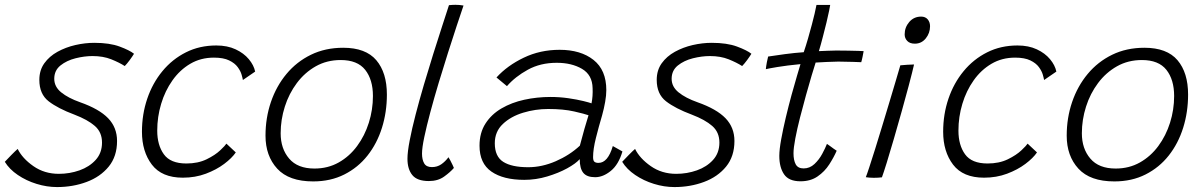

<svg xmlns="http://www.w3.org/2000/svg" viewBox="-55 -736 5001 798"><path d="M182 41.5Q139.5 41.5 96.8 28.2Q54 15 19 -8.8Q-16 -32.5 -35 -63.5Q-25 -74 -7.8 -91.8Q9.5 -109.5 18.5 -117Q38 -77.5 83.8 -45.5Q129.5 -13.5 189.5 -13.5Q234.5 -13.5 275.5 -28Q316.5 -42.5 342.8 -71.5Q369 -100.5 369 -143.5Q369 -186.5 339.2 -212.5Q309.5 -238.5 254.5 -259.5Q186 -285 147.2 -315Q108.5 -345 108.5 -404Q108.5 -444 129.2 -473Q150 -502 184 -520.8Q218 -539.5 258.2 -548.8Q298.5 -558 337 -558Q400.5 -558 442.2 -542.5Q484 -527 502 -512.5Q495 -501 483.8 -485.8Q472.5 -470.5 463.5 -461.5Q441 -476 407.5 -489.5Q374 -503 329.5 -503Q296 -503 259 -493.8Q222 -484.5 196.2 -463.8Q170.5 -443 170.5 -408.5Q170.5 -375.5 199.5 -352Q228.5 -328.5 278 -311Q357.5 -283 394.5 -244.5Q431.5 -206 431.5 -150Q431.5 -86 396.8 -43.5Q362 -1 305 20.2Q248 41.5 182 41.5Z M925 -102.5Q909 -79 876.8 -54.8Q844.5 -30.5 800.5 -14Q756.5 2.5 705 2.5Q617.5 2.5 576.2 -51.8Q535 -106 535 -188.5Q535 -261 557 -325.8Q579 -390.5 620 -440.2Q661 -490 717.8 -518.5Q774.5 -547 844 -547Q890 -547 924.2 -531Q958.5 -515 979.2 -490Q1000 -465 1005.5 -438.5L954.5 -403.5Q953.5 -410.5 949.2 -425.5Q945 -440.5 933 -457Q921 -473.5 897.2 -485Q873.5 -496.5 834 -496.5Q779.5 -496.5 736 -471Q692.5 -445.5 661.8 -402Q631 -358.5 614.8 -304.5Q598.5 -250.5 598.5 -193Q598.5 -133 626 -94.8Q653.5 -56.5 719.5 -56.5Q768 -56.5 803.8 -74Q839.5 -91.5 860.5 -111.5Q881.5 -131.5 886 -139Z M1246.5 18Q1146 18 1097.2 -35Q1048.5 -88 1048.5 -172Q1048.5 -246 1071 -312Q1093.5 -378 1135.8 -428.8Q1178 -479.5 1237.5 -508.5Q1297 -537.5 1371.5 -537.5Q1465 -537.5 1509 -485.8Q1553 -434 1553 -343Q1553 -270 1532.5 -204.8Q1512 -139.5 1472.5 -89.5Q1433 -39.5 1376 -10.8Q1319 18 1246.5 18ZM1252 -35.5Q1308 -35.5 1352.8 -60.8Q1397.5 -86 1429.2 -129Q1461 -172 1478 -226Q1495 -280 1495 -337Q1495 -405 1462.8 -445.8Q1430.5 -486.5 1361 -486.5Q1303.5 -486.5 1257.5 -460.5Q1211.5 -434.5 1178.8 -390.8Q1146 -347 1128.8 -292.8Q1111.5 -238.5 1111.5 -182Q1111.5 -118 1146.8 -76.8Q1182 -35.5 1252 -35.5Z M1831.5 -38Q1816.5 -20.5 1790.8 -2Q1765 16.5 1727.5 16.5Q1679 16.5 1658.8 -8.2Q1638.5 -33 1638.5 -76Q1638.5 -104.5 1647.8 -152.5Q1657 -200.5 1672.5 -260.2Q1688 -320 1707 -384.5Q1726 -449 1745.5 -511Q1765 -573 1782.2 -625.8Q1799.5 -678.5 1811 -714.5Q1826.5 -716 1838 -716Q1855 -716 1871.5 -713Q1860 -679.5 1843 -628Q1826 -576.5 1806.5 -515.2Q1787 -454 1768 -390.8Q1749 -327.5 1733.5 -269.5Q1718 -211.5 1708.5 -166.5Q1699 -121.5 1699 -97.5Q1699 -72.5 1708 -57Q1717 -41.5 1740 -41.5Q1762 -41.5 1778.8 -53Q1795.5 -64.5 1809 -82.5Q1811.5 -79 1816.5 -69.5Q1821.5 -60 1826 -50.5Q1830.5 -41 1831.5 -38Z M2124 11.5Q2037 11.5 1987.5 -22.8Q1938 -57 1938 -130.5Q1938 -184 1962.8 -222.5Q1987.5 -261 2029.5 -285.5Q2071.5 -310 2124.2 -321.5Q2177 -333 2233 -333Q2271 -333 2307.2 -327.8Q2343.5 -322.5 2369.8 -316Q2396 -309.5 2403.5 -306.5Q2409.5 -336 2408 -369.5Q2407 -424.5 2364 -449.8Q2321 -475 2259 -475Q2191 -475 2138.8 -446.2Q2086.5 -417.5 2052 -378L2008.5 -414Q2053.5 -463.5 2121.8 -496.2Q2190 -529 2271 -529Q2358.5 -529 2411.8 -487Q2465 -445 2465 -361.5Q2465 -339.5 2460.2 -312.5Q2455.5 -285.5 2447.5 -256.5Q2433.5 -209.5 2421.8 -162.8Q2410 -116 2410 -83Q2410 -68 2415.8 -63.5Q2421.5 -59 2432.5 -59Q2471.5 -59 2492 -129L2532 -106.5Q2516 -52 2483.8 -25.8Q2451.5 0.5 2418.5 0.5Q2384 0.5 2369.2 -17.8Q2354.5 -36 2354.5 -74.5Q2338 -56 2302 -36.2Q2266 -16.5 2219.2 -2.5Q2172.5 11.5 2124 11.5ZM2140.5 -41Q2197.5 -41 2255 -66Q2312.5 -91 2355 -130.5Q2365.5 -171 2374 -200.2Q2382.5 -229.5 2391 -257Q2376 -262.5 2331.2 -272.8Q2286.5 -283 2223.5 -283Q2170 -283 2119 -267.5Q2068 -252 2034.8 -220.5Q2001.5 -189 2001.5 -140.5Q2001.5 -85.5 2036.8 -63.2Q2072 -41 2140.5 -41Z M2748 41.5Q2705.5 41.5 2662.8 28.2Q2620 15 2585 -8.8Q2550 -32.5 2531 -63.5Q2541 -74 2558.2 -91.8Q2575.5 -109.5 2584.5 -117Q2604 -77.5 2649.8 -45.5Q2695.5 -13.5 2755.5 -13.5Q2800.5 -13.5 2841.5 -28Q2882.5 -42.5 2908.8 -71.5Q2935 -100.5 2935 -143.5Q2935 -186.5 2905.2 -212.5Q2875.5 -238.5 2820.5 -259.5Q2752 -285 2713.2 -315Q2674.5 -345 2674.5 -404Q2674.5 -444 2695.2 -473Q2716 -502 2750 -520.8Q2784 -539.5 2824.2 -548.8Q2864.5 -558 2903 -558Q2966.5 -558 3008.2 -542.5Q3050 -527 3068 -512.5Q3061 -501 3049.8 -485.8Q3038.5 -470.5 3029.5 -461.5Q3007 -476 2973.5 -489.5Q2940 -503 2895.5 -503Q2862 -503 2825 -493.8Q2788 -484.5 2762.2 -463.8Q2736.5 -443 2736.5 -408.5Q2736.5 -375.5 2765.5 -352Q2794.5 -328.5 2844 -311Q2923.5 -283 2960.5 -244.5Q2997.5 -206 2997.5 -150Q2997.5 -86 2962.8 -43.5Q2928 -1 2871 20.2Q2814 41.5 2748 41.5Z M3422.5 -109.5Q3410.5 -82 3391.5 -52.5Q3372.5 -23 3343.2 -2.8Q3314 17.5 3272 17.5Q3223.5 17.5 3203.8 -11.5Q3184 -40.5 3184 -88Q3184 -114.5 3191.8 -157Q3199.5 -199.5 3211 -247.8Q3222.5 -296 3235 -341.8Q3247.5 -387.5 3257.8 -421.8Q3268 -456 3272 -469.5Q3215 -464 3176.2 -457.5Q3137.5 -451 3128 -448.5Q3129 -460 3132.2 -477Q3135.5 -494 3137.5 -501Q3166 -505.5 3207.2 -511Q3248.5 -516.5 3285.5 -519Q3294.5 -545.5 3303.2 -575.5Q3312 -605.5 3319.5 -634.5Q3332.5 -683.5 3338.5 -715.5H3395.5Q3395 -711.5 3391 -691.2Q3387 -671 3380 -642.2Q3373 -613.5 3365 -583Q3361 -567.5 3356.8 -552.2Q3352.5 -537 3348.5 -523.5Q3362.5 -524 3384.8 -525Q3407 -526 3420.5 -526Q3445.5 -526 3470.2 -525.5Q3495 -525 3512.8 -524.5Q3530.5 -524 3534.5 -523.5Q3533.5 -516.5 3530.2 -500.8Q3527 -485 3524.5 -477.5Q3520 -477.5 3490 -478.8Q3460 -480 3429.5 -480Q3408 -479.5 3382 -478.5Q3356 -477.5 3335 -476Q3329.5 -459 3318.5 -422.5Q3307.5 -386 3294.8 -340Q3282 -294 3270 -247Q3258 -200 3250.5 -160.5Q3243 -121 3243 -99Q3243 -70 3252.2 -53Q3261.5 -36 3285 -36Q3310.5 -36 3330 -54.2Q3349.5 -72.5 3362.5 -96.8Q3375.5 -121 3382 -138Q3385 -136 3393.8 -129.8Q3402.5 -123.5 3411 -117.2Q3419.5 -111 3422.5 -109.5Z M3747.5 -554.5Q3726.5 -554.5 3715.8 -565.8Q3705 -577 3705 -593Q3705 -622.5 3724.2 -644.8Q3743.5 -667 3773.5 -667Q3791 -667 3800.8 -655.5Q3810.5 -644 3810.5 -627Q3810.5 -598.5 3792.8 -576.5Q3775 -554.5 3747.5 -554.5ZM3610.5 1Q3603 2 3594 2.5Q3585 3 3576.5 3Q3566 3 3557.8 2.2Q3549.5 1.5 3543.5 0.5Q3548 -10.5 3558.2 -41.5Q3568.5 -72.5 3582.2 -116.5Q3596 -160.5 3611 -210.2Q3626 -260 3640.8 -308.8Q3655.5 -357.5 3667.5 -398.2Q3679.5 -439 3687 -464.5Q3696 -465.5 3715.5 -466.8Q3735 -468 3744 -468Q3741.5 -456.5 3735.5 -432.5Q3729.5 -408.5 3721.5 -378.5Q3709 -331.5 3692.8 -273.5Q3676.5 -215.5 3660.2 -159.2Q3644 -103 3630.5 -59.8Q3617 -16.5 3610.5 1Z M4255 -102.5Q4239 -79 4206.8 -54.8Q4174.5 -30.5 4130.5 -14Q4086.5 2.5 4035 2.5Q3947.5 2.5 3906.2 -51.8Q3865 -106 3865 -188.5Q3865 -261 3887 -325.8Q3909 -390.5 3950 -440.2Q3991 -490 4047.8 -518.5Q4104.5 -547 4174 -547Q4220 -547 4254.2 -531Q4288.5 -515 4309.2 -490Q4330 -465 4335.5 -438.5L4284.5 -403.5Q4283.5 -410.5 4279.2 -425.5Q4275 -440.5 4263 -457Q4251 -473.5 4227.2 -485Q4203.5 -496.5 4164 -496.5Q4109.5 -496.5 4066 -471Q4022.5 -445.5 3991.8 -402Q3961 -358.5 3944.8 -304.5Q3928.5 -250.5 3928.5 -193Q3928.5 -133 3956 -94.8Q3983.5 -56.5 4049.5 -56.5Q4098 -56.5 4133.8 -74Q4169.5 -91.5 4190.5 -111.5Q4211.5 -131.5 4216 -139Z M4576.5 18Q4476 18 4427.2 -35Q4378.5 -88 4378.5 -172Q4378.5 -246 4401 -312Q4423.5 -378 4465.8 -428.8Q4508 -479.5 4567.5 -508.5Q4627 -537.5 4701.5 -537.5Q4795 -537.5 4839 -485.8Q4883 -434 4883 -343Q4883 -270 4862.5 -204.8Q4842 -139.5 4802.5 -89.5Q4763 -39.5 4706 -10.8Q4649 18 4576.5 18ZM4582 -35.5Q4638 -35.5 4682.8 -60.8Q4727.5 -86 4759.2 -129Q4791 -172 4808 -226Q4825 -280 4825 -337Q4825 -405 4792.8 -445.8Q4760.5 -486.5 4691 -486.5Q4633.5 -486.5 4587.5 -460.5Q4541.5 -434.5 4508.8 -390.8Q4476 -347 4458.8 -292.8Q4441.5 -238.5 4441.5 -182Q4441.5 -118 4476.8 -76.8Q4512 -35.5 4582 -35.5Z"/></svg>

Font: Grandstander ExtraLight
Style: Italic
Weight: 200
Italic angle: -15°
Designer: Tyler Finck
Foundry: Etcetera Type Co
Version: Version 1.200; ttfautohint (v1.8.3)